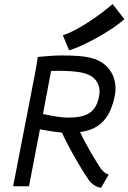

<svg xmlns="http://www.w3.org/2000/svg" viewBox="-20 -906 625 934"><path d="M285.6 -734.4 316.4 -661.1C387.2 -681.6 528.8 -760.3 585 -813L527.8 -886.2C469.7 -835.4 356.4 -755.4 285.6 -734.4ZM369.6 -263.7C470.2 -276.4 518.1 -336.4 539.1 -443.8C541 -454.1 542 -464.4 542 -474.6C542 -505.4 533.7 -534.7 520 -556.2C474.6 -629.4 393.6 -636.2 271.5 -636.2C241.7 -636.2 184.6 -630.9 163.6 -628.9C159.7 -599.1 155.8 -576.2 149.4 -543.5L43.9 0H121.1L174.3 -276.9C210 -270.5 242.7 -264.6 281.7 -260.7C300.3 -214.8 371.6 -87.4 408.7 -35.2C421.4 -14.6 444.3 3.4 471.7 7.8L508.8 -56.6C489.3 -62 477.5 -78.1 470.2 -85.9C449.2 -117.7 396 -204.1 369.6 -263.7ZM461.9 -437C446.3 -354.5 395.5 -334 312 -334C272 -334 235.8 -342.3 189 -351.1L228.5 -561C242.7 -561.5 247.1 -561.5 259.8 -561.5C369.1 -561.5 423.3 -549.8 448.7 -511.7C460 -495.6 464.4 -479 464.4 -461.4C464.4 -453.6 463.4 -445.3 461.9 -437Z"/></svg>

Font: Fantasque Sans Mono
Style: RegItalic
Weight: 400
Italic angle: -11°
Monospace: yes
Designer: Jany Belluz
Version: Version 1.6.3